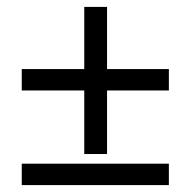

<svg xmlns="http://www.w3.org/2000/svg" viewBox="-20 -536 552 556"><path d="M43 -336H224V-516H290V-336H469V-274H290V-90H224V-274H43ZM43 -62H469V0H43Z"/></svg>

Font: Cardo
Style: Regular
Weight: 400
Designer: David J. Perry
Foundry: David J. Perry
Version: Version 1.0451